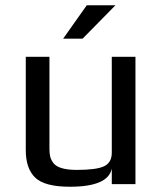

<svg xmlns="http://www.w3.org/2000/svg" viewBox="-20 -700 613 730"><path d="M495 0H405V-59Q391 10 246 10Q150 10 114 -24.5Q78 -59 78 -129V-484H168V-134Q168 -116 171 -104Q174 -92 183.5 -79.5Q193 -67 215.5 -60.5Q238 -54 272 -54Q347 -54 376 -68Q405 -82 405 -119V-484H495ZM419 -680 294 -553H220L310 -680Z"/></svg>

Font: Play
Style: Regular
Weight: 400
Designer: Jonas Hecksher
Foundry: Jonas Hecksher, Playtypeª, e-types AS
Version: Version 1.002